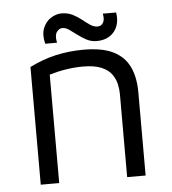

<svg xmlns="http://www.w3.org/2000/svg" viewBox="-49 -701 667 746"><g transform="rotate(-5 284.5 -328.0)"><path d="M80 -459Q104 -471 129.5 -480.5Q155 -490 181.5 -496Q208 -502 235.5 -505Q263 -508 291 -508Q364 -508 407 -486.5Q450 -465 469.5 -424Q489 -383 489 -325V0H417V-325Q417 -343 412.5 -363Q408 -383 395 -401.5Q382 -420 355 -431.5Q328 -443 283 -443Q252 -443 219 -438Q186 -433 152 -423V0H80ZM191 -544H145Q136 -580 146 -605Q156 -630 176.5 -643Q197 -656 218 -656Q242 -656 261 -646.5Q280 -637 295.5 -624.5Q311 -612 325 -602.5Q339 -593 354 -593Q368 -593 375.5 -605.5Q383 -618 378 -641H430Q435 -612 426.5 -588.5Q418 -565 397 -551Q376 -537 346 -537Q324 -537 306 -546.5Q288 -556 272.5 -568Q257 -580 243 -589.5Q229 -599 217 -599Q204 -599 194.5 -586Q185 -573 191 -544Z"/></g></svg>

Font: Maven Pro VF Beta
Style: Regular
Weight: 400
Designer: Joe Prince
Foundry: Joe Prince
Version: Version 2.002